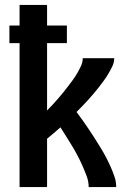

<svg xmlns="http://www.w3.org/2000/svg" viewBox="-20 -755 540 775"><path d="M59 0V-581H18V-652H59V-735H170V-652H250V-581H170V-309Q182 -321 193 -333Q204 -345 214.5 -357Q225 -369 235 -381.5Q245 -394 255 -407Q265 -420 274.5 -433Q284 -446 292 -460Q300 -474 307 -489Q314 -504 314 -520H441Q441 -503 433.5 -487.5Q426 -472 417.5 -457.5Q409 -443 399 -429.5Q389 -416 379 -403Q369 -390 358 -377Q347 -364 335.5 -351.5Q324 -339 312.5 -327Q301 -315 289 -303Q302 -286 314.5 -268Q327 -250 339 -232.5Q351 -215 362.5 -196.5Q374 -178 385.5 -159.5Q397 -141 407 -122Q417 -103 426 -83Q435 -63 442 -42.5Q449 -22 449 0H338Q338 -22 330 -43.5Q322 -65 313 -85.5Q304 -106 293.5 -126Q283 -146 271.5 -165Q260 -184 248 -203Q236 -222 224 -241Q210 -229 197 -217.5Q184 -206 170 -195V0Z"/></svg>

Font: Zed Mono
Style: Bold
Weight: 700
Monospace: yes
Designer: Belleve Invis
Foundry: Belleve Invis
Version: Version 1.0.0; ttfautohint (v1.8.4)